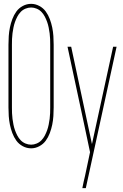

<svg xmlns="http://www.w3.org/2000/svg" viewBox="-20 -763 640 998"><path d="M142 8Q119 8 98.5 -3Q78 -14 65 -32Q52 -50 44 -71.5Q36 -93 31.5 -115Q27 -137 25.5 -159.5Q24 -182 24 -205V-530Q24 -553 25.5 -575.5Q27 -598 31.5 -620Q36 -642 44 -663.5Q52 -685 65 -703Q78 -721 98.5 -732Q119 -743 142 -743Q164 -743 184.5 -732Q205 -721 218 -703Q231 -685 239 -663.5Q247 -642 251.5 -620Q256 -598 257.5 -575.5Q259 -553 259 -530V-205Q259 -182 257.5 -159.5Q256 -137 251.5 -115Q247 -93 239 -71.5Q231 -50 218 -32Q205 -14 184.5 -3Q164 8 142 8ZM142 -11Q156 -11 170.5 -17Q185 -23 195.5 -34Q206 -45 213 -58.5Q220 -72 225 -86Q230 -100 233 -115Q236 -130 238 -145Q240 -160 240.5 -175Q241 -190 241 -205V-530Q241 -545 240.5 -560Q240 -575 238 -590Q236 -605 233 -620Q230 -635 225 -649Q220 -663 213 -676.5Q206 -690 195.5 -701Q185 -712 170.5 -718Q156 -724 142 -724Q127 -724 112.5 -718Q98 -712 87.5 -701Q77 -690 70 -676.5Q63 -663 58 -649Q53 -635 50 -620Q47 -605 45 -590Q43 -575 42.5 -560Q42 -545 42 -530V-205Q42 -190 42.5 -175Q43 -160 45 -145Q47 -130 50 -115Q53 -100 58 -86Q63 -72 70 -58.5Q77 -45 87.5 -34Q98 -23 112.5 -17Q127 -11 142 -11ZM408 215Q411 199 414.5 183Q418 167 422 151L448 28L418 -114L331 -520H350L458 -14L568 -520H586L426 215Z"/></svg>

Font: Iosevka Thin Extended
Style: Regular
Weight: 100
Width: 7
Monospace: yes
Designer: Belleve Invis
Foundry: Belleve Invis
Version: Version 32.5.0; ttfautohint (v1.8.4)